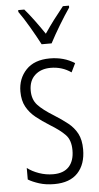

<svg xmlns="http://www.w3.org/2000/svg" viewBox="-55 -798 432 842"><g transform="rotate(-5 161.0 -377.0)"><path d="M288.6 -130.9Q288.6 -65.4 253.4 -27.8Q218.3 9.8 149.9 9.8Q112.8 9.8 83.5 0.5Q54.2 -8.8 35.2 -20.5V-71.3Q56.6 -54.7 86.7 -44.2Q116.7 -33.7 148.9 -33.7Q194.8 -33.7 218.3 -59.3Q241.7 -85 241.7 -130.9Q241.7 -175.8 219.2 -199.2Q196.8 -222.7 152.8 -249.5Q119.1 -270.5 93 -291.5Q66.9 -312.5 51.8 -340.1Q36.6 -367.7 36.6 -407.2Q36.6 -464.4 73 -502.7Q109.4 -541 177.7 -541Q239.7 -541 286.6 -510.7L267.6 -471.7Q228 -499.5 177.7 -499.5Q134.8 -499.5 108.4 -475.3Q82 -451.2 82 -407.7Q82 -368.2 104.5 -343.8Q127 -319.3 174.8 -290Q207.5 -269.5 233.4 -249Q259.3 -228.5 273.9 -200.9Q288.6 -173.3 288.6 -130.9ZM147.5 -606Q128.9 -641.6 103.5 -685.1Q78.1 -728.5 58.1 -755.9V-764.2H85Q104 -742.2 127 -711.2Q149.9 -680.2 169.9 -650.4Q191.4 -682.1 210.4 -707.3Q229.5 -732.4 254.9 -764.2H281.7V-755.9Q259.8 -724.1 234.6 -682.4Q209.5 -640.6 191.4 -606Z"/></g></svg>

Font: Open Sans Condensed Light
Style: Regular
Weight: 300
Width: 3
Designer: Monotype Design Team
Foundry: Monotype Imaging Inc.
Version: Version 3.003; ttfautohint (v1.8.4)